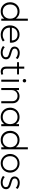

<svg xmlns="http://www.w3.org/2000/svg" viewBox="2194 -2954 775 5202"><g transform="rotate(90 2581.0 -352.5)"><path d="M283 15Q210.5 15 155.8 -19.8Q101 -54.5 70.5 -112.5Q40 -170.5 40 -240Q40 -292 57.5 -338.2Q75 -384.5 107.2 -419.8Q139.5 -455 184 -475Q228.5 -495 283 -495Q359.5 -495 411.5 -463.8Q463.5 -432.5 495 -383L486 -371V-720H542V0H486V-106L495 -93Q463 -47.5 414 -16.2Q365 15 283 15ZM293 -39Q349.5 -39 393 -63.8Q436.5 -88.5 461.2 -133.5Q486 -178.5 486 -240Q486 -301.5 461.2 -346.8Q436.5 -392 393 -416.5Q349.5 -441 293 -441Q236.5 -441 193 -416.5Q149.5 -392 124.8 -346.8Q100 -301.5 100 -240Q100 -178.5 124.8 -133.5Q149.5 -88.5 193 -63.8Q236.5 -39 293 -39Z M922 15Q847 15 789.5 -16.8Q732 -48.5 699.5 -105.5Q667 -162.5 667 -238Q667 -293 685.5 -340Q704 -387 737.5 -421.8Q771 -456.5 815.8 -475.8Q860.5 -495 913 -495Q968.5 -495 1012.2 -475.2Q1056 -455.5 1085.2 -420Q1114.5 -384.5 1128 -337Q1141.5 -289.5 1136 -234H729Q726 -175.5 749.5 -131.8Q773 -88 819 -63.5Q865 -39 929 -39Q967.5 -39 1005.8 -52.8Q1044 -66.5 1071 -92L1103.5 -45Q1079 -24.5 1048.5 -11Q1018 2.5 985.8 8.8Q953.5 15 922 15ZM731 -286H1076Q1073 -359.5 1032 -400.2Q991 -441 913 -441Q837.5 -441 788.5 -400.2Q739.5 -359.5 731 -286Z M1404.5 15Q1353 15 1304.8 -2.2Q1256.5 -19.5 1226.5 -47L1257.5 -95Q1285.5 -67.5 1324.5 -52.2Q1363.5 -37 1405.5 -37Q1463.5 -37 1497 -60Q1530.5 -83 1530.5 -124Q1530.5 -163 1502.2 -182.2Q1474 -201.5 1399.5 -221Q1315.5 -243 1278.5 -274.5Q1241.5 -306 1241.5 -362Q1241.5 -401.5 1263.5 -432.8Q1285.5 -464 1324 -482Q1362.5 -500 1412.5 -500Q1462 -500 1504.8 -485.2Q1547.5 -470.5 1579.5 -442L1550.5 -393Q1534.5 -410 1512.2 -422.2Q1490 -434.5 1464 -441.2Q1438 -448 1410.5 -448Q1360.5 -448 1328.5 -426Q1296.5 -404 1296.5 -365Q1296.5 -324.5 1328.5 -305.5Q1360.5 -286.5 1428.5 -270Q1512 -250 1549.2 -217.5Q1586.5 -185 1586.5 -128Q1586.5 -84.5 1564 -52.5Q1541.5 -20.5 1500.5 -2.8Q1459.5 15 1404.5 15Z M1920.5 15Q1860 15 1821.8 -21Q1783.5 -57 1783.5 -135V-623H1839.5V-480H1994.5V-428H1839.5V-155Q1839.5 -91.5 1860.8 -65.8Q1882 -40 1926 -40Q1945 -40 1960.8 -44Q1976.5 -48 1988.5 -54L2006.5 -5Q1987 4.5 1964.8 9.8Q1942.5 15 1920.5 15ZM1664.5 -428V-480H1796.5V-428Z M2138.5 0V-480H2194.5V0ZM2166.5 -581Q2147 -581 2133.2 -594.8Q2119.5 -608.5 2119.5 -628Q2119.5 -647.5 2133.2 -661.2Q2147 -675 2166.5 -675Q2186 -675 2199.8 -661.2Q2213.5 -647.5 2213.5 -628Q2213.5 -608.5 2199.8 -594.8Q2186 -581 2166.5 -581Z M2364.5 0V-480H2420.5V-408Q2453.5 -454.5 2497 -474.8Q2540.5 -495 2585.5 -495Q2649 -495 2691.5 -469Q2734 -443 2755.2 -403.2Q2776.5 -363.5 2776.5 -323V0H2720.5V-306Q2720.5 -366 2681 -403.5Q2641.5 -441 2575.5 -441Q2532.5 -441 2497.2 -421.5Q2462 -402 2441.2 -366.8Q2420.5 -331.5 2420.5 -285V0Z M3148.5 15Q3073.5 15 3016.8 -19.8Q2960 -54.5 2928.2 -112.5Q2896.5 -170.5 2896.5 -240Q2896.5 -292 2914.8 -338.2Q2933 -384.5 2966.2 -419.8Q2999.5 -455 3046 -475Q3092.5 -495 3148.5 -495Q3224.5 -495 3272.8 -463.8Q3321 -432.5 3351.5 -386L3342.5 -374V-480H3398.5V0H3342.5V-106L3351.5 -94Q3321 -47.5 3272.8 -16.2Q3224.5 15 3148.5 15ZM3149.5 -39Q3206 -39 3249.5 -63.8Q3293 -88.5 3317.8 -133.5Q3342.5 -178.5 3342.5 -240Q3342.5 -301.5 3317.8 -346.8Q3293 -392 3249.5 -416.5Q3206 -441 3149.5 -441Q3093 -441 3049.5 -416.5Q3006 -392 2981.2 -346.8Q2956.5 -301.5 2956.5 -240Q2956.5 -178.5 2981.2 -133.5Q3006 -88.5 3049.5 -63.8Q3093 -39 3149.5 -39Z M3766.5 15Q3694 15 3639.2 -19.8Q3584.5 -54.5 3554 -112.5Q3523.5 -170.5 3523.5 -240Q3523.5 -292 3541 -338.2Q3558.5 -384.5 3590.8 -419.8Q3623 -455 3667.5 -475Q3712 -495 3766.5 -495Q3843 -495 3895 -463.8Q3947 -432.5 3978.5 -383L3969.5 -371V-720H4025.5V0H3969.5V-106L3978.5 -93Q3946.5 -47.5 3897.5 -16.2Q3848.5 15 3766.5 15ZM3776.5 -39Q3833 -39 3876.5 -63.8Q3920 -88.5 3944.8 -133.5Q3969.5 -178.5 3969.5 -240Q3969.5 -301.5 3944.8 -346.8Q3920 -392 3876.5 -416.5Q3833 -441 3776.5 -441Q3720 -441 3676.5 -416.5Q3633 -392 3608.2 -346.8Q3583.5 -301.5 3583.5 -240Q3583.5 -178.5 3608.2 -133.5Q3633 -88.5 3676.5 -63.8Q3720 -39 3776.5 -39Z M4403.5 15Q4331 15 4273.8 -19.8Q4216.5 -54.5 4183.5 -112.5Q4150.5 -170.5 4150.5 -240Q4150.5 -292 4169.5 -338.2Q4188.5 -384.5 4222.8 -419.8Q4257 -455 4303 -475Q4349 -495 4403.5 -495Q4476 -495 4533.2 -460.2Q4590.5 -425.5 4623.5 -367.5Q4656.5 -309.5 4656.5 -240Q4656.5 -188 4637.5 -141.8Q4618.5 -95.5 4584.5 -60.2Q4550.5 -25 4504.2 -5Q4458 15 4403.5 15ZM4403.5 -39Q4460 -39 4503.5 -63.8Q4547 -88.5 4571.8 -133.5Q4596.5 -178.5 4596.5 -240Q4596.5 -301.5 4571.8 -346.8Q4547 -392 4503.5 -416.5Q4460 -441 4403.5 -441Q4347 -441 4303.5 -416.5Q4260 -392 4235.2 -346.8Q4210.5 -301.5 4210.5 -240Q4210.5 -178.5 4235.2 -133.5Q4260 -88.5 4303.5 -63.8Q4347 -39 4403.5 -39Z M4923.5 15Q4872 15 4823.8 -2.2Q4775.5 -19.5 4745.5 -47L4776.5 -95Q4804.5 -67.5 4843.5 -52.2Q4882.5 -37 4924.5 -37Q4982.5 -37 5016 -60Q5049.5 -83 5049.5 -124Q5049.5 -163 5021.2 -182.2Q4993 -201.5 4918.5 -221Q4834.5 -243 4797.5 -274.5Q4760.5 -306 4760.5 -362Q4760.5 -401.5 4782.5 -432.8Q4804.5 -464 4843 -482Q4881.5 -500 4931.5 -500Q4981 -500 5023.8 -485.2Q5066.5 -470.5 5098.5 -442L5069.5 -393Q5053.5 -410 5031.2 -422.2Q5009 -434.5 4983 -441.2Q4957 -448 4929.5 -448Q4879.5 -448 4847.5 -426Q4815.5 -404 4815.5 -365Q4815.5 -324.5 4847.5 -305.5Q4879.5 -286.5 4947.5 -270Q5031 -250 5068.2 -217.5Q5105.5 -185 5105.5 -128Q5105.5 -84.5 5083 -52.5Q5060.5 -20.5 5019.5 -2.8Q4978.5 15 4923.5 15Z"/></g></svg>

Font: Geologica Cursive Thin
Style: Regular
Weight: 250
Designer: Sindre Bremnes, Frode Helland
Foundry: Monokrom Skriftforlag AS
Version: Version 1.010;gftools[0.9.28]